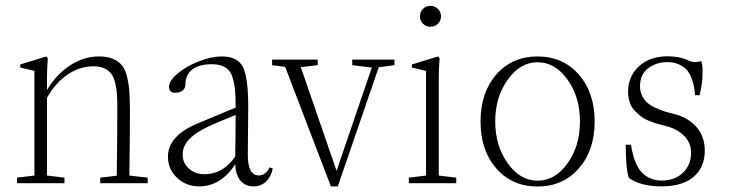

<svg xmlns="http://www.w3.org/2000/svg" viewBox="-20 -645 2570 676"><path d="M40 0V-19.5L101.1 -26.9V-395.5L51.3 -407.2V-418L143.1 -446.3L148.4 -439.9Q145.5 -402.8 145.5 -377.9V-328.1Q178.7 -383.8 227.1 -415Q275.4 -446.3 329.1 -446.3Q357.9 -446.3 377.4 -438Q397 -429.7 408.9 -415.5Q420.9 -401.4 427.2 -375.2Q433.6 -349.1 435.5 -321.3Q437.5 -293.5 437.5 -250Q437.5 -171.4 435.5 -26.9L500 -19.5V0H333V-19.5L391.1 -26.4Q393.1 -177.7 393.1 -258.8Q393.1 -290.5 391.8 -311Q390.6 -331.5 385.7 -352.5Q380.9 -373.5 371.8 -385.3Q362.8 -397 347.4 -404.3Q332 -411.6 309.6 -411.6Q261.2 -411.6 218.3 -382.6Q175.3 -353.5 145.5 -300.8V-26.9L207 -19.5V0Z M681.6 11.2Q635.3 11.2 603.3 -19Q571.3 -49.3 571.3 -92.8Q571.3 -167 675.8 -210.4L809.6 -266.1V-276.9Q809.6 -358.4 791.7 -388.7Q773.9 -418.9 726.1 -418.9Q681.2 -418.9 657 -400.4Q632.8 -381.8 632.8 -346.7Q632.8 -334 622.8 -326.2Q612.8 -318.4 596.7 -318.4Q575.2 -318.4 575.2 -339.4Q575.2 -360.8 605.5 -386.2Q635.7 -411.6 679.9 -429Q724.1 -446.3 761.2 -446.3Q815.9 -446.3 835 -409.7Q854 -373 854 -268.1L852.5 -102.5Q851.6 -27.3 891.6 -27.3Q915.5 -27.3 929.2 -55.7L940.4 -51.8Q934.1 -22 916.3 -5.4Q898.4 11.2 872.6 11.2Q843.3 11.2 826.4 -9.3Q809.6 -29.8 808.1 -66.9Q784.7 -29.3 752.2 -9Q719.7 11.2 681.6 11.2ZM623 -101.6Q623 -71.3 645 -51.5Q667 -31.7 700.7 -31.7Q765.1 -31.7 808.1 -93.8Q809.6 -167 809.6 -240.2L744.6 -213.4Q681.2 -187.5 652.1 -160.6Q623 -133.8 623 -101.6Z M1145 11.2 983.9 -409.7 938 -415.5V-435.1H1098.6V-415.5L1039.1 -408.7L1165 -43.5L1289.1 -407.2L1220.2 -415.5V-435.1H1368.7V-415.5L1313.5 -408.2L1169.4 11.2Z M1458.5 -587.9Q1458.5 -603 1469.2 -613.8Q1480 -624.5 1495.6 -624.5Q1510.7 -624.5 1521.7 -613.8Q1532.7 -603 1532.7 -587.9Q1532.7 -572.3 1522 -561.5Q1511.2 -550.8 1495.6 -550.8Q1480 -550.8 1469.2 -561.5Q1458.5 -572.3 1458.5 -587.9ZM1419.4 0V-19.5L1480 -26.9V-395.5L1430.2 -407.2V-418L1522.5 -446.3L1527.8 -439.9Q1524.9 -402.8 1524.9 -377.9V-26.9L1586.4 -19.5V0Z M2017.8 -52Q1961.9 11.7 1872.6 11.7Q1783.2 11.7 1727.5 -51.8Q1671.9 -115.2 1671.9 -217.3Q1671.9 -319.3 1727.5 -382.8Q1783.2 -446.3 1872.6 -446.3Q1961.9 -446.3 2017.8 -382.6Q2073.7 -318.8 2073.7 -217.3Q2073.7 -115.7 2017.8 -52ZM1767.6 -70.1Q1811.5 -8.8 1873 -8.8Q1934.6 -8.8 1978.3 -70.1Q2022 -131.3 2022 -217.3Q2022 -303.2 1978.3 -364.5Q1934.6 -425.8 1873 -425.8Q1811.5 -425.8 1767.6 -364.5Q1723.6 -303.2 1723.6 -217.3Q1723.6 -131.3 1767.6 -70.1Z M2308.6 11.2Q2235.8 11.2 2194.3 -18.6Q2183.1 -49.8 2183.1 -135.7L2201.7 -135.3Q2211.9 -67.4 2239.5 -38.3Q2267.1 -9.3 2310.1 -9.3Q2355.5 -9.3 2384.3 -36.6Q2413.1 -64 2413.1 -107.4Q2413.1 -142.6 2388.4 -167Q2363.8 -191.4 2326.2 -200.7Q2309.1 -205.1 2297.9 -208.3Q2286.6 -211.4 2268.6 -218.3Q2250.5 -225.1 2238.8 -233.9Q2227.1 -242.7 2215.1 -254.9Q2203.1 -267.1 2197.3 -284.2Q2191.4 -301.3 2191.4 -322.3Q2191.4 -376 2229.5 -411.4Q2267.6 -446.8 2330.1 -446.8Q2373 -446.8 2403.8 -432.1Q2426.3 -421.4 2448.7 -430.2Q2453.6 -417.5 2453.6 -394.5Q2453.6 -348.6 2442.9 -309.6L2427.2 -310.1Q2425.8 -327.1 2423.3 -340.3Q2420.9 -353.5 2414.3 -370.8Q2407.7 -388.2 2397.9 -399.2Q2388.2 -410.2 2370.6 -418.2Q2353 -426.3 2329.6 -426.3Q2290.5 -426.3 2262 -404.5Q2233.4 -382.8 2233.4 -340.8Q2233.4 -322.3 2241.2 -307.1Q2249 -292 2259.8 -282.7Q2270.5 -273.4 2287.8 -265.4Q2305.2 -257.3 2318.4 -253.2Q2331.5 -249 2350.6 -244.6Q2401.9 -231.9 2431.6 -198.5Q2461.4 -165 2461.4 -114.3Q2461.4 -56.6 2422.4 -22.7Q2383.3 11.2 2308.6 11.2Z"/></svg>

Font: Elstob ExtraLight
Style: Regular
Weight: 200
Designer: Peter S. Baker
Version: Version 1.015